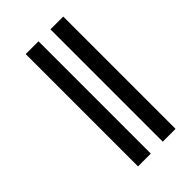

<svg xmlns="http://www.w3.org/2000/svg" viewBox="-237 -827 955 955"><g transform="rotate(-45 240.5 -349.0)"><path d="M315 46V-744H405V46ZM141 46V-744H231V46Z"/></g></svg>

Font: Noto Sans Telugu UI ExtraCondensed Medium
Style: Regular
Weight: 500
Width: 2
Designer: Jelle Bosma - Monotype Design Team
Foundry: Monotype Imaging Inc.
Version: Version 2.005; ttfautohint (v1.8.4.7-5d5b)